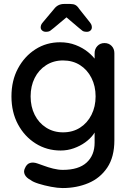

<svg xmlns="http://www.w3.org/2000/svg" viewBox="-20 -752 669 972"><path d="M284 -538Q327 -538 363 -524Q399 -510 425.5 -488.5Q452 -467 467 -444Q482 -421 482 -404L459 -403V-483Q459 -504 473 -519Q487 -534 509 -534Q531 -534 545 -519.5Q559 -505 559 -483V-42Q559 43 523 96.5Q487 150 427.5 175Q368 200 297 200Q272 200 238 193.5Q204 187 175.5 178Q147 169 136 160Q113 148 105.5 132Q98 116 106 100Q115 78 132 73Q149 68 171 76Q181 79 202 87Q223 95 249 101.5Q275 108 298 108Q378 108 418.5 71Q459 34 459 -30V-120L471 -113Q468 -92 452 -70.5Q436 -49 411 -31Q386 -13 354 -1.5Q322 10 287 10Q217 10 160.5 -25.5Q104 -61 71 -122.5Q38 -184 38 -264Q38 -344 71 -405.5Q104 -467 159.5 -502.5Q215 -538 284 -538ZM299 -446Q251 -446 213.5 -422Q176 -398 155.5 -357Q135 -316 135 -264Q135 -212 155.5 -171Q176 -130 213.5 -106Q251 -82 299 -82Q348 -82 385 -105.5Q422 -129 443 -170.5Q464 -212 464 -264Q464 -316 443 -357.5Q422 -399 385 -422.5Q348 -446 299 -446ZM333 -678 253 -611Q242 -602 234.5 -596.5Q227 -591 212 -591Q201 -591 193.5 -597.5Q186 -604 186 -613Q186 -619 188 -625Q190 -631 197 -639L254 -707Q273 -732 305 -732H335Q352 -732 362 -726.5Q372 -721 381 -707L435 -639Q441 -631 443 -625.5Q445 -620 445 -613Q445 -604 438 -597.5Q431 -591 420 -591Q404 -591 397 -596.5Q390 -602 378 -612L292 -685Z"/></svg>

Font: Quicksand SemiBold
Style: Regular
Weight: 600
Designer: Andrew Paglinawan
Foundry: Andrew Paglinawan
Version: Version 3.004